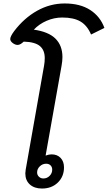

<svg xmlns="http://www.w3.org/2000/svg" viewBox="-20 -1077 622 1107"><path d="M126 -77Q126 -84 128 -98L234 -698Q238 -719 238 -742Q238 -788 210 -811.5Q182 -835 117 -837L106 -828Q93 -818 81 -818Q68 -818 53 -829Q39 -840 39 -852Q39 -867 62 -898Q119 -973 194 -1015Q269 -1057 353 -1057Q442 -1057 500 -1019.5Q558 -982 582 -916L505 -878Q483 -930 444 -953Q405 -976 339 -976Q292 -976 248.5 -957Q205 -938 175 -906Q260 -894 300 -854Q340 -814 340 -748Q340 -726 335 -698L243 -180Q262 -187 277 -187Q310 -187 329.5 -166.5Q349 -146 349 -112Q349 -59 313.5 -24.5Q278 10 222 10Q178 10 152 -13.5Q126 -37 126 -77ZM281 -99Q281 -114 271.5 -123.5Q262 -133 246 -133Q225 -133 209.5 -118Q194 -103 194 -83Q194 -68 204.5 -58Q215 -48 230 -48Q251 -48 266 -63Q281 -78 281 -99Z"/></svg>

Font: Niramit Medium
Style: Italic
Weight: 500
Italic angle: -10°
Designer: Katatrad Aksorn Co.,Ltd.
Foundry: Cadson Demak Co.,Ltd.
Version: Version 1.000; ttfautohint (v1.6)